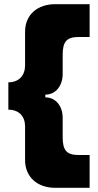

<svg xmlns="http://www.w3.org/2000/svg" viewBox="-20 -740 469 919"><path d="M244 159H409V2H357C299 2 280 -20 280 -84V-176C280 -232 247 -274 197 -274V-287C247 -287 280 -330 280 -386V-477C280 -541 299 -563 357 -563H409V-720H244C162 -720 100 -672 100 -588V-427C100 -379 71 -346 20 -346V-215C71 -215 100 -183 100 -135V26C100 110 162 159 244 159Z"/></svg>

Font: Fixel Text Black
Style: Regular
Weight: 900
Width: 4
Designer: AlfaBravo + MacPaw
Foundry: Kyrylo Tkachov, Marchela Mozhyna, Serhii Makarenko, Maria Weinstein, Zakhar Kryvoshyya
Version: Version 1.211